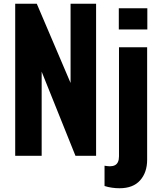

<svg xmlns="http://www.w3.org/2000/svg" viewBox="-20 -830 855 1023"><path d="M61 0V-810H176L356 -388V-810H492V0H382L202 -448V0ZM617 173Q597 173 576 170Q555 167 537 161V53Q544 54 552 55Q560 56 565 56Q581 56 592 50.5Q603 45 608.5 33Q614 21 614 3V-578H764V21Q764 89 726.5 131Q689 173 617 173ZM613 -673V-786H765V-673Z"/></svg>

Font: Oswald SemiBold
Style: Regular
Weight: 600
Designer: Vernon Adams
Foundry: Vernon Adams
Version: Version 4.103;gftools[0.9.33.dev8+g029e19f]